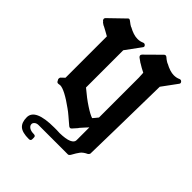

<svg xmlns="http://www.w3.org/2000/svg" viewBox="-256 -724 1086 1086"><g transform="rotate(45 287.0 -181.0)"><path d="M571 -563Q577 -571 570 -579Q563 -587 553 -583Q537 -575 515 -575Q485 -575 443 -598V-597Q440 -599 431.5 -604Q423 -609 412 -619Q402 -626 394 -618L306 -531Q295 -520 307 -509Q316 -502 324 -497Q332 -492 335 -489L333 -491Q342 -485 358 -476Q374 -467 383 -463Q383 -451 384 -444.5Q385 -438 385 -426V-107Q379 -100 372.5 -91.5Q366 -83 360 -77Q340 -83 300 -109Q260 -135 213 -175V-473L279 -563Q286 -571 279 -579Q272 -587 262 -583Q245 -575 225 -575Q193 -575 152 -598V-597Q143 -601 120 -619Q110 -626 104 -618L14 -531Q8 -525 9.5 -518Q11 -511 18 -507Q18 -507 21 -503Q27 -499 31 -496Q35 -493 41 -491Q53 -485 67 -477Q81 -469 92 -463V-132L72 -113Q69 -110 68.5 -105.5Q68 -101 68 -98L74 -87Q77 -79 87 -79Q88 -79 90.5 -79.5Q93 -80 94 -80Q99 -81 101 -81Q118 -81 149.5 -64.5Q181 -48 222 -18Q238 -7 256.5 9Q275 25 301 47Q312 55 320 46Q326 39 332.5 32Q339 25 344 19Q345 17 347 14Q359 1 368 -9.5Q377 -20 386 -29V74Q386 91 362.5 101.5Q339 112 290 113Q276 112 266 112Q255 112 246 112Q95 112 95 181Q95 222 116.5 241Q138 260 190 260Q205 260 205 247V233Q205 220 190 220Q167 220 154 211Q141 202 141 189Q141 180 150 172.5Q159 165 174 165H409Q412 165 415.5 162Q419 159 421 156Q438 125 449.5 110Q461 95 487 83Q489 81 492 77.5Q495 74 495 71L499 -125Q501 -213 502 -299.5Q503 -386 505 -473Z"/></g></svg>

Font: MM Taunggyi
Style: Regular
Weight: 400
Designer: Khon Soe Zaw Thu
Version: Version 1.00 July 18, 2016, initial release